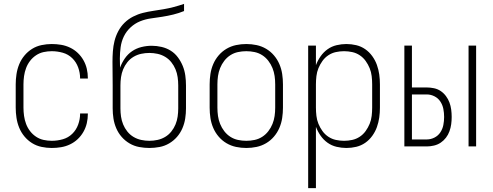

<svg xmlns="http://www.w3.org/2000/svg" viewBox="-20 -755 2540 990"><path d="M247 8Q221 8 194.5 2.5Q168 -3 145.5 -17Q123 -31 106 -51.5Q89 -72 79 -96.5Q69 -121 65 -147.5Q61 -174 61 -200V-320Q61 -346 65 -372.5Q69 -399 79 -423.5Q89 -448 106 -468.5Q123 -489 145.5 -503Q168 -517 194.5 -522.5Q221 -528 247 -528Q271 -528 295 -524Q319 -520 341 -509.5Q363 -499 380.5 -482.5Q398 -466 410 -445Q422 -424 427.5 -400.5Q433 -377 433 -352V-350H393V-352Q393 -380 383 -407.5Q373 -435 352.5 -455Q332 -475 304 -483Q276 -491 247 -491Q226 -491 205 -486.5Q184 -482 166 -470Q148 -458 135 -441Q122 -424 114.5 -404Q107 -384 104 -362.5Q101 -341 101 -320V-200Q101 -179 104 -157.5Q107 -136 114.5 -116Q122 -96 135 -79Q148 -62 166 -50Q184 -38 205 -33.5Q226 -29 247 -29Q276 -29 304 -37Q332 -45 352.5 -65Q373 -85 383 -112.5Q393 -140 393 -168V-170H433V-168Q433 -143 427.5 -119.5Q422 -96 410 -75Q398 -54 380.5 -37.5Q363 -21 341 -10.5Q319 0 295 4Q271 8 247 8Z M750 8Q724 8 697.5 3Q671 -2 648 -15.5Q625 -29 607.5 -49Q590 -69 579.5 -93.5Q569 -118 565 -144Q561 -170 561 -196V-314Q561 -345 560.5 -375.5Q560 -406 560 -436Q560 -463 562 -490.5Q564 -518 570.5 -544Q577 -570 590 -594.5Q603 -619 622.5 -638Q642 -657 666.5 -669.5Q691 -682 717 -688.5Q743 -695 770 -699Q797 -703 823.5 -707.5Q850 -712 876.5 -719Q903 -726 929 -735V-698Q902 -687 873.5 -680Q845 -673 816 -668.5Q787 -664 758 -660Q729 -656 702 -645Q675 -634 653 -613.5Q631 -593 618.5 -567Q606 -541 602 -511.5Q598 -482 598 -453Q598 -441 598.5 -429.5Q599 -418 599 -406Q608 -431 623.5 -453.5Q639 -476 661 -491Q683 -506 709.5 -512.5Q736 -519 762 -519Q788 -519 813.5 -513Q839 -507 860.5 -493.5Q882 -480 897.5 -459Q913 -438 922.5 -414.5Q932 -391 935.5 -365.5Q939 -340 939 -314V-196Q939 -170 935 -144Q931 -118 920.5 -93.5Q910 -69 892.5 -49Q875 -29 852 -15.5Q829 -2 802.5 3Q776 8 750 8ZM750 -29Q771 -29 792 -33.5Q813 -38 831.5 -49Q850 -60 863.5 -77Q877 -94 885 -113.5Q893 -133 896 -154Q899 -175 899 -196V-314Q899 -336 896 -357Q893 -378 885 -397.5Q877 -417 863.5 -434Q850 -451 831.5 -462Q813 -473 792 -477.5Q771 -482 750 -482Q729 -482 708 -477.5Q687 -473 668.5 -462Q650 -451 636.5 -434Q623 -417 615 -397.5Q607 -378 604 -357Q601 -336 601 -314V-196Q601 -175 604 -154Q607 -133 615 -113.5Q623 -94 636.5 -77Q650 -60 668.5 -49Q687 -38 708 -33.5Q729 -29 750 -29Z M1250 8Q1223 8 1197 2.5Q1171 -3 1148 -16.5Q1125 -30 1107.5 -50.5Q1090 -71 1079.5 -95.5Q1069 -120 1065 -146.5Q1061 -173 1061 -200V-320Q1061 -347 1065 -373.5Q1069 -400 1079.5 -424.5Q1090 -449 1107.5 -469.5Q1125 -490 1148 -503.5Q1171 -517 1197 -522.5Q1223 -528 1250 -528Q1277 -528 1303 -522.5Q1329 -517 1352 -503.5Q1375 -490 1392.5 -469.5Q1410 -449 1420.5 -424.5Q1431 -400 1435 -373.5Q1439 -347 1439 -320V-200Q1439 -173 1435 -146.5Q1431 -120 1420.5 -95.5Q1410 -71 1392.5 -50.5Q1375 -30 1352 -16.5Q1329 -3 1303 2.5Q1277 8 1250 8ZM1250 -29Q1272 -29 1293 -33.5Q1314 -38 1332 -49.5Q1350 -61 1363.5 -78.5Q1377 -96 1385 -116Q1393 -136 1396 -157Q1399 -178 1399 -200V-320Q1399 -342 1396 -363Q1393 -384 1385 -404Q1377 -424 1363.5 -441.5Q1350 -459 1332 -470.5Q1314 -482 1293 -486.5Q1272 -491 1250 -491Q1228 -491 1207 -486.5Q1186 -482 1168 -470.5Q1150 -459 1136.5 -441.5Q1123 -424 1115 -404Q1107 -384 1104 -363Q1101 -342 1101 -320V-200Q1101 -178 1104 -157Q1107 -136 1115 -116Q1123 -96 1136.5 -78.5Q1150 -61 1168 -49.5Q1186 -38 1207 -33.5Q1228 -29 1250 -29Z M1569 215V-520H1609V-419Q1618 -443 1633 -464.5Q1648 -486 1669 -501Q1690 -516 1715.5 -522Q1741 -528 1766 -528Q1792 -528 1817 -522Q1842 -516 1863 -501.5Q1884 -487 1899.5 -465.5Q1915 -444 1923.5 -420Q1932 -396 1935.5 -371Q1939 -346 1939 -320V-200Q1939 -174 1935.5 -149Q1932 -124 1923.5 -100Q1915 -76 1899.5 -54.5Q1884 -33 1863 -18.5Q1842 -4 1817 2Q1792 8 1766 8Q1741 8 1715.5 2Q1690 -4 1669 -19Q1648 -34 1633 -55.5Q1618 -77 1609 -101V215ZM1754 -29Q1775 -29 1796 -33.5Q1817 -38 1835 -50Q1853 -62 1865.5 -79.5Q1878 -97 1886 -116.5Q1894 -136 1896.5 -157.5Q1899 -179 1899 -200V-320Q1899 -341 1896.5 -362.5Q1894 -384 1886 -403.5Q1878 -423 1865.5 -440.5Q1853 -458 1835 -470Q1817 -482 1796 -486.5Q1775 -491 1754 -491Q1733 -491 1712 -486.5Q1691 -482 1673 -470Q1655 -458 1642.5 -440.5Q1630 -423 1622 -403.5Q1614 -384 1611.5 -362.5Q1609 -341 1609 -320V-200Q1609 -179 1611.5 -157.5Q1614 -136 1622 -116.5Q1630 -97 1642.5 -79.5Q1655 -62 1673 -50Q1691 -38 1712 -33.5Q1733 -29 1754 -29Z M2396 0V-520H2435V0ZM2065 0V-520H2104V-304H2181Q2199 -304 2218 -300Q2237 -296 2252.5 -285.5Q2268 -275 2279.5 -259.5Q2291 -244 2297.5 -226.5Q2304 -209 2306.5 -190Q2309 -171 2309 -152Q2309 -133 2306.5 -114.5Q2304 -96 2297.5 -78Q2291 -60 2279.5 -45Q2268 -30 2252.5 -19.5Q2237 -9 2218 -4.5Q2199 0 2181 0ZM2181 -36Q2201 -36 2220 -45.5Q2239 -55 2250.5 -72.5Q2262 -90 2266 -110.5Q2270 -131 2270 -152Q2270 -173 2266 -193.5Q2262 -214 2250.5 -231.5Q2239 -249 2220 -258.5Q2201 -268 2181 -268H2104V-36Z"/></svg>

Font: Iosevka Term Curly Extralight
Style: Regular
Weight: 200
Designer: Belleve Invis
Foundry: Belleve Invis
Version: Version 32.3.0